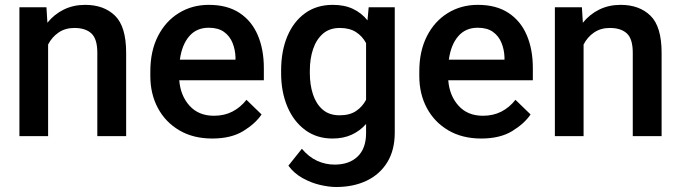

<svg xmlns="http://www.w3.org/2000/svg" viewBox="-20 -558 2791 787"><path d="M284.7 -443.4Q247.6 -443.4 220.2 -424.8Q192.9 -406.2 177.2 -375.5V0H59.6V-528.3H170.4L174.3 -464.8Q202.1 -499.5 241.5 -518.8Q280.8 -538.1 329.1 -538.1Q405.8 -538.1 451.4 -493.7Q497.1 -449.2 497.1 -341.3V0H378.9V-341.8Q378.9 -398.4 354.7 -420.9Q330.6 -443.4 284.7 -443.4Z M850.1 9.8Q772 9.8 714.8 -23.9Q657.7 -57.6 627 -115.5Q596.2 -173.3 596.2 -246.1V-265.6Q596.2 -348.6 627.4 -409.9Q658.7 -471.2 713.1 -504.6Q767.6 -538.1 835.9 -538.1Q911.6 -538.1 961.7 -505.1Q1011.7 -472.2 1036.6 -413.8Q1061.5 -355.5 1061.5 -279.3V-229H714.8Q719.7 -166 756.8 -124.8Q793.9 -83.5 856.9 -83.5Q899.4 -83.5 932.6 -100.6Q965.8 -117.7 990.2 -148.9L1052.2 -88.9Q1026.9 -51.3 977.1 -20.8Q927.2 9.8 850.1 9.8ZM835.4 -444.3Q785.6 -444.3 755.6 -409.4Q725.6 -374.5 717.3 -313.5H945.3V-322.8Q944.3 -354.5 933.1 -382.3Q921.9 -410.2 898.2 -427.2Q874.5 -444.3 835.4 -444.3Z M1132.3 -258.3V-268.6Q1132.3 -349.1 1158 -409.7Q1183.6 -470.2 1231 -504.2Q1278.3 -538.1 1343.8 -538.1Q1392.1 -538.1 1427 -521.5Q1461.9 -504.9 1486.3 -474.6L1491.2 -528.3H1598.1V-14.6Q1598.1 56.6 1567.9 106.4Q1537.6 156.2 1483.4 182.4Q1429.2 208.5 1357.9 208.5Q1327.6 208.5 1290.8 199.7Q1253.9 190.9 1219.5 171.6Q1185.1 152.3 1162.1 121.1L1217.3 51.8Q1245.6 85.4 1279.8 101.1Q1314 116.7 1351.6 116.7Q1411.6 116.7 1446 83.5Q1480.5 50.3 1480.5 -12.2V-49.8Q1455.6 -21.5 1421.6 -5.9Q1387.7 9.8 1342.8 9.8Q1278.3 9.8 1231 -25.1Q1183.6 -60.1 1158 -120.6Q1132.3 -181.2 1132.3 -258.3ZM1250 -268.6V-258.3Q1250 -210.4 1262.9 -171.1Q1275.9 -131.8 1302.7 -108.6Q1329.6 -85.4 1372.1 -85.4Q1413.1 -85.4 1439.2 -102.8Q1465.3 -120.1 1480.5 -148.9V-381.3Q1465.3 -409.7 1439.2 -426.5Q1413.1 -443.4 1373 -443.4Q1330.6 -443.4 1303.5 -419.7Q1276.4 -396 1263.2 -356.4Q1250 -316.9 1250 -268.6Z M1952.6 9.8Q1874.5 9.8 1817.4 -23.9Q1760.3 -57.6 1729.5 -115.5Q1698.7 -173.3 1698.7 -246.1V-265.6Q1698.7 -348.6 1730 -409.9Q1761.2 -471.2 1815.7 -504.6Q1870.1 -538.1 1938.5 -538.1Q2014.2 -538.1 2064.2 -505.1Q2114.3 -472.2 2139.2 -413.8Q2164.1 -355.5 2164.1 -279.3V-229H1817.4Q1822.3 -166 1859.4 -124.8Q1896.5 -83.5 1959.5 -83.5Q2002 -83.5 2035.2 -100.6Q2068.4 -117.7 2092.8 -148.9L2154.8 -88.9Q2129.4 -51.3 2079.6 -20.8Q2029.8 9.8 1952.6 9.8ZM1938 -444.3Q1888.2 -444.3 1858.2 -409.4Q1828.1 -374.5 1819.8 -313.5H2047.9V-322.8Q2046.9 -354.5 2035.6 -382.3Q2024.4 -410.2 2000.7 -427.2Q1977.1 -444.3 1938 -444.3Z M2479.5 -443.4Q2442.4 -443.4 2415 -424.8Q2387.7 -406.2 2372.1 -375.5V0H2254.4V-528.3H2365.2L2369.1 -464.8Q2397 -499.5 2436.3 -518.8Q2475.6 -538.1 2523.9 -538.1Q2600.6 -538.1 2646.2 -493.7Q2691.9 -449.2 2691.9 -341.3V0H2573.7V-341.8Q2573.7 -398.4 2549.6 -420.9Q2525.4 -443.4 2479.5 -443.4Z"/></svg>

Font: Vazirmatn RD Medium
Style: Regular
Weight: 500
Designer: Saber Rastikerdar
Foundry: Saber Rastikerdar
Version: Version 33.003